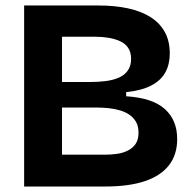

<svg xmlns="http://www.w3.org/2000/svg" viewBox="-20 -680 708 700"><path d="M68 0V-660H338Q399 -660 447 -649.5Q495 -639 529 -617.5Q563 -596 581 -563Q599 -530 599 -485Q599 -446 583 -416.5Q567 -387 532 -368.5Q497 -350 440 -344V-329Q536 -323 581 -282.5Q626 -242 626 -173Q626 -116 596 -77.5Q566 -39 508 -19.5Q450 0 363 0ZM206 -116H362Q384 -116 406 -119Q428 -122 446 -131Q464 -140 474.5 -155.5Q485 -171 485 -196Q485 -219 476.5 -234.5Q468 -250 453.5 -260.5Q439 -271 419.5 -277Q400 -283 377.5 -285.5Q355 -288 330 -288H206ZM206 -381H308Q339 -381 366 -384.5Q393 -388 413.5 -397Q434 -406 446 -423Q458 -440 458 -465Q458 -489 447.5 -505Q437 -521 418.5 -529.5Q400 -538 377 -542Q354 -546 329 -546H206Z"/></svg>

Font: Bricolage Grotesque 18pt
Style: Bold
Weight: 700
Designer: Mathieu Triay
Foundry: Atelier Triay
Version: Version 1.000;gftools[0.9.30]